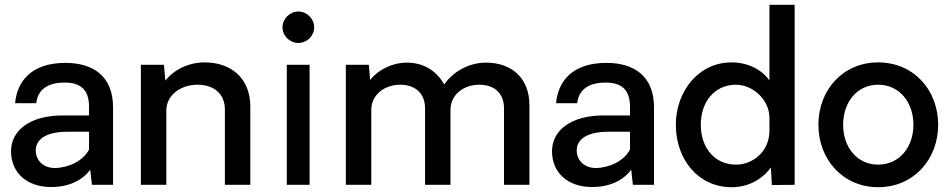

<svg xmlns="http://www.w3.org/2000/svg" viewBox="-20 -770 3966 800"><path d="M183 9C260 12 322 -16 356 -63L363 0H451V-323C451 -451 370 -508 253 -508C109 -508 51 -430 43 -340H131C138 -402 186 -426 249 -426C315 -426 351 -397 351 -325V-289H241C104 -289 26 -226 26 -140C26 -48 94 6 183 9ZM208 -70C163 -70 129 -99 129 -144C129 -186 167 -220 256 -221H351V-147C326 -98 262 -70 208 -70Z M833 -510C767 -510 706 -481 669 -434L663 -500H567V0H673V-309C673 -375 734 -417 803 -417C871 -417 917 -379 917 -314V0H1023V-326C1023 -441 946 -510 833 -510Z M1223 -591C1259 -591 1289 -620 1289 -656C1289 -692 1259 -722 1223 -722C1188 -722 1157 -692 1157 -656C1157 -620 1188 -591 1223 -591ZM1175 -500V0H1270V-500Z M2005 -509C1934 -509 1868 -472 1831 -418C1800 -473 1747 -509 1676 -509C1614 -509 1557 -480 1522 -437L1517 -500H1421V0H1527V-312C1527 -376 1583 -417 1648 -417C1710 -417 1751 -381 1751 -319V0H1857V-312C1857 -376 1912 -417 1977 -417C2040 -417 2080 -381 2080 -319V0H2186V-331C2186 -442 2115 -509 2005 -509Z M2437 9C2514 12 2576 -16 2610 -63L2617 0H2705V-323C2705 -451 2624 -508 2507 -508C2363 -508 2305 -430 2297 -340H2385C2392 -402 2440 -426 2503 -426C2569 -426 2605 -397 2605 -325V-289H2495C2358 -289 2280 -226 2280 -140C2280 -48 2348 6 2437 9ZM2462 -70C2417 -70 2383 -99 2383 -144C2383 -186 2421 -220 2510 -221H2605V-147C2580 -98 2516 -70 2462 -70Z M3028 -510C2890 -510 2796 -389 2796 -250C2796 -105 2890 10 3028 10C3097 10 3154 -21 3192 -72L3196 1L3291 0V-750H3186V-435C3153 -481 3095 -510 3028 -510ZM3047 -84C2958 -84 2900 -154 2900 -250C2900 -347 2958 -417 3047 -417C3115 -417 3186 -356 3186 -279V-220C3183 -136 3115 -84 3047 -84Z M3639 10C3787 10 3889 -106 3889 -250C3889 -395 3787 -510 3639 -510C3492 -510 3390 -395 3390 -250C3390 -106 3492 10 3639 10ZM3639 -84C3550 -84 3493 -158 3493 -250C3493 -343 3550 -417 3639 -417C3728 -417 3786 -343 3786 -250C3786 -158 3728 -84 3639 -84Z"/></svg>

Font: Oakes Medium
Style: Regular
Weight: 500
Designer: Samuel Oakes
Foundry: Samuel Oakes
Version: Version 1.003;PS 001.003;hotconv 1.0.88;makeotf.lib2.5.64775